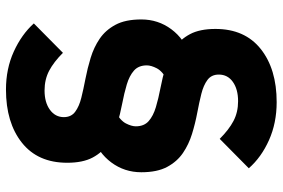

<svg xmlns="http://www.w3.org/2000/svg" viewBox="-168 -586 924 627"><g transform="rotate(90 293.5 -273.0)"><path d="M425 -114 342 -186Q374 -204 383.5 -222.5Q393 -241 393 -255Q393 -282 376 -297Q359 -312 330.5 -320.5Q302 -329 268 -335.5Q234 -342 200 -352Q166 -362 137.5 -381Q109 -400 92 -432Q75 -464 75 -515Q75 -611 140.5 -663Q206 -715 314 -715Q382 -715 438 -690Q494 -665 530 -624L434 -529Q404 -559 375.5 -574Q347 -589 311 -589Q272 -589 248 -572Q224 -555 224 -526Q224 -502 241.5 -489Q259 -476 287 -469Q315 -462 349.5 -455.5Q384 -449 418 -438.5Q452 -428 480 -409Q508 -390 525.5 -357.5Q543 -325 543 -273Q543 -218 511 -175Q479 -132 425 -114ZM273 169Q205 169 149 143.5Q93 118 57 78L153 -17Q183 13 211.5 28Q240 43 276 43Q315 43 339 25.5Q363 8 363 -20Q363 -44 345.5 -57Q328 -70 300 -77Q272 -84 238 -90.5Q204 -97 169.5 -107.5Q135 -118 107 -137Q79 -156 61.5 -188.5Q44 -221 44 -273Q44 -328 76 -371Q108 -414 162 -432L245 -360Q213 -342 203.5 -323.5Q194 -305 194 -291Q194 -264 211 -249Q228 -234 256.5 -225.5Q285 -217 319 -210.5Q353 -204 387 -194Q421 -184 449.5 -165Q478 -146 495 -114Q512 -82 512 -31Q512 65 446.5 117Q381 169 273 169Z"/></g></svg>

Font: SUSE ExtraBold
Style: Regular
Weight: 800
Designer: Rene Bieder
Foundry: SUSE
Version: Version 1.000